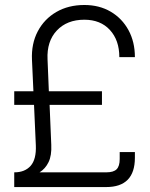

<svg xmlns="http://www.w3.org/2000/svg" viewBox="-20 -757 607 777"><path d="M37.6 0V-59.6H38.6Q80.6 -59.6 104 -85.9Q127.4 -112.3 125 -168.9L117.7 -332.5H37.6V-387.7H115.2L109.4 -514.6Q106.4 -580.1 132.8 -630.1Q159.2 -680.2 208 -708.5Q256.8 -736.8 321.3 -736.8Q381.8 -736.8 428 -709.7Q474.1 -682.6 500 -635Q525.9 -587.4 525.9 -525.9H462.9Q462.9 -594.2 424.8 -635.7Q386.7 -677.2 321.3 -677.2Q251 -677.2 210 -633.5Q168.9 -589.8 172.4 -516.6L177.7 -387.7H392.6V-332.5H180.7L187.5 -170.9Q189.5 -127.4 176.5 -100.8Q163.6 -74.2 140.1 -59.6H410.6Q439.5 -59.6 451.9 -72Q464.4 -84.5 464.4 -113.3V-141.6H525.9V-118.7Q525.9 0 409.7 0Z"/></svg>

Font: Inter Display Light
Style: Regular
Weight: 300
Designer: Rasmus Andersson
Foundry: rsms
Version: Version 4.000;git-a52131595